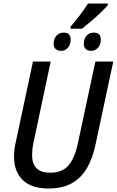

<svg xmlns="http://www.w3.org/2000/svg" viewBox="-20 -1065 666 1095"><path d="M382 -912Q410 -945 435.5 -978.5Q461 -1012 482 -1045H595V-1036Q580 -1018 553.5 -992.5Q527 -967 498 -942.5Q469 -918 447 -901H382ZM329 -775Q310 -775 298 -785Q286 -795 286 -816Q286 -843 301.5 -861Q317 -879 343 -879Q383 -879 383 -840Q383 -811 367.5 -793Q352 -775 329 -775ZM500 -775Q481 -775 469.5 -785Q458 -795 458 -816Q458 -843 473 -861Q488 -879 515 -879Q555 -879 555 -840Q555 -811 539 -793Q523 -775 500 -775ZM256 10Q160 10 110 -38Q60 -86 60 -172Q60 -190 62.5 -212.5Q65 -235 71 -259L168 -714H269L172 -256Q167 -236 165 -215.5Q163 -195 163 -180Q163 -80 266 -80Q335 -80 370.5 -121.5Q406 -163 424 -247L524 -714H626L524 -237Q508 -162 476 -106.5Q444 -51 390.5 -20.5Q337 10 256 10Z"/></svg>

Font: Noto Sans SemiCondensed Medium
Style: Italic
Weight: 500
Width: 4
Italic angle: -12°
Designer: Monotype Design Team
Foundry: Monotype Imaging Inc.
Version: Version 2.013; ttfautohint (v1.8.4.7-5d5b)